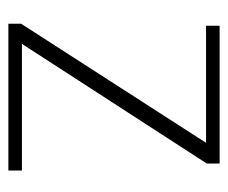

<svg xmlns="http://www.w3.org/2000/svg" viewBox="-64 -494 557 470"><g transform="rotate(90 215.0 -258.5)"><path d="M86.9 -33.2H397V0H37.6V-31.2L329.1 -483.9H42.5V-517.1H379.9V-485.8Z"/></g></svg>

Font: Ufes Sans Thin
Style: Regular
Weight: 100
Designer: Ricardo Esteves & Thais Bronze
Foundry: ProDesignUfes - Ricardo Esteves, Thais Bronze (This is a derivative work, based on Roboto family, by Christian Robertson
Version: Version 2.0